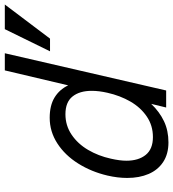

<svg xmlns="http://www.w3.org/2000/svg" viewBox="20 -750 740 821"><g transform="rotate(-90 390.5 -340.0)"><path d="M39.6 -166.5Q39.6 -207 49.8 -251Q65.9 -319.8 101.3 -376.2Q136.7 -432.6 187.3 -465.3Q237.8 -498 296.9 -498Q349.6 -498 383.8 -477.1Q418 -456.1 435.5 -418.9L499.5 -689.9H572.8L413.6 0H340.8L356.4 -64Q322.3 -28.3 282.2 -9.3Q242.2 9.8 191.4 9.8Q142.1 9.8 107.9 -12.7Q73.7 -35.2 56.6 -75Q39.6 -114.7 39.6 -166.5ZM581.1 -496.6 675.8 -689.9H781.2L635.3 -496.6ZM403.8 -251Q412.1 -287.1 412.1 -318.4Q412.1 -370.1 387.9 -400.4Q363.8 -430.7 312 -430.7Q263.7 -430.7 224.6 -404.3Q185.5 -377.9 159.7 -334Q133.8 -290 122.1 -236.8Q113.3 -198.2 113.3 -169.9Q113.3 -118.2 138.2 -87.4Q163.1 -56.6 214.4 -56.6Q263.7 -56.6 302.2 -82.8Q340.8 -108.9 366.2 -152.8Q391.6 -196.8 403.8 -251Z"/></g></svg>

Font: Acari Sans
Style: Italic
Weight: 400
Italic angle: -13°
Designer: Alfredo Marco Pradil and Stefan Peev
Foundry: Hanken Design Co.
Version: Version 1.045;January 11, 2019;FontCreator 11.5.0.2425 64-bi